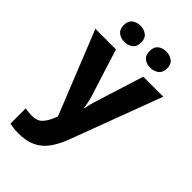

<svg xmlns="http://www.w3.org/2000/svg" viewBox="-296 -850 1180 1180"><g transform="rotate(45 294.0 -259.5)"><path d="M-1 -549H178L277 -235Q282 -218 286.5 -197Q291 -176 293 -157H297Q300 -177 305.5 -197.5Q311 -218 316 -234L415 -549H589L367 43Q343 107 311.5 151Q280 195 233.5 217.5Q187 240 119 240Q93 240 74.5 237.5Q56 235 42 232V99Q52 101 68 103Q84 105 101 105Q148 105 171.5 78Q195 51 210 13L217 -6ZM106 -688Q106 -725 128 -742Q150 -759 182 -759Q212 -759 235 -742Q258 -725 258 -688Q258 -652 235 -635Q212 -618 182 -618Q150 -618 128 -635Q106 -652 106 -688ZM331 -688Q331 -725 352.5 -742Q374 -759 407 -759Q437 -759 460 -742Q483 -725 483 -688Q483 -652 460 -635Q437 -618 407 -618Q374 -618 352.5 -635Q331 -652 331 -688Z"/></g></svg>

Font: Noto Sans Georgian ExtraBold
Style: Regular
Weight: 800
Designer: Monotype Design Team, Akaki Razmadze
Foundry: Google LLC
Version: Version 2.005; ttfautohint (v1.8.4.7-5d5b)